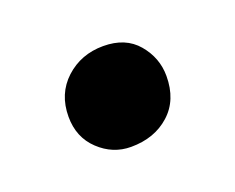

<svg xmlns="http://www.w3.org/2000/svg" viewBox="-44 -214 352 288"><g transform="rotate(-20 131.5 -70.0)"><path d="M125.5 9Q96.5 9 74.5 -11.8Q52.5 -32.5 52.5 -65.5Q52.5 -102 77.2 -124.8Q102 -147.5 137.5 -147.5Q173 -147.5 192.2 -124.8Q211.5 -102 211.5 -73Q211.5 -34.5 187.2 -12.8Q163 9 125.5 9Z"/></g></svg>

Font: Merriweather 48pt
Style: Bold
Weight: 700
Version: Version 2.100